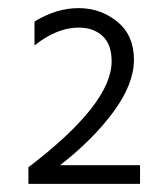

<svg xmlns="http://www.w3.org/2000/svg" viewBox="-20 -845 405 473"><path d="M325 -392H50V-433Q255 -589 255 -694Q255 -736 232.5 -756.5Q210 -777 174 -777Q120 -777 65 -733V-792Q119 -825 173.5 -825Q228 -825 269 -791.5Q310 -758 310 -698Q310 -638 259.5 -569.5Q209 -501 128 -438H325Z"/></svg>

Font: Hind Colombo Light
Style: Regular
Weight: 300
Designer: Jyotish Sonowal, Aditi Pimprikar
Foundry: Indian Type Foundry
Version: Version 1.000;PS 1.0;hotconv 1.0.86;makeotf.lib2.5.63406; tt